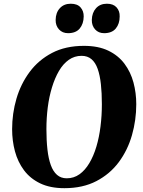

<svg xmlns="http://www.w3.org/2000/svg" viewBox="-20 -999 768 1030"><path d="M325.5 10.5Q249 10.5 195.2 -15.5Q141.5 -41.5 108.5 -86Q75.5 -130.5 60.2 -187.2Q45 -244 45 -306Q45 -390 68.2 -469.5Q91.5 -549 139 -613Q186.5 -677 259 -715Q331.5 -753 430.5 -753Q507.5 -753 561 -727.2Q614.5 -701.5 647.8 -657Q681 -612.5 696 -556.5Q711 -500.5 711 -440Q711 -355 688 -274.2Q665 -193.5 617.5 -129.5Q570 -65.5 497.2 -27.5Q424.5 10.5 325.5 10.5ZM338 -42.5Q376 -42.5 406.2 -64Q436.5 -85.5 459.2 -123.8Q482 -162 497 -212.2Q512 -262.5 519.2 -320.8Q526.5 -379 526.5 -440Q526.5 -500 521.2 -547.8Q516 -595.5 504 -629.5Q492 -663.5 470.8 -681.5Q449.5 -699.5 417.5 -699.5Q379.5 -699.5 349 -678Q318.5 -656.5 296.2 -618.2Q274 -580 258.8 -530Q243.5 -480 236.2 -423Q229 -366 229 -306Q229 -245.5 234.5 -196.8Q240 -148 252.5 -113.5Q265 -79 286 -60.8Q307 -42.5 338 -42.5ZM345 -821Q315 -821 296.5 -841.2Q278 -861.5 278.5 -892Q279 -931 301 -955Q323 -979 359.5 -979Q395 -979 412.2 -959.2Q429.5 -939.5 429 -910.5Q428.5 -871.5 407.8 -846.2Q387 -821 345 -821ZM538.5 -821Q508.5 -821 490.2 -841.2Q472 -861.5 472.5 -892Q473.5 -931 495.2 -955Q517 -979 553.5 -979Q588 -979 605.5 -959.2Q623 -939.5 622 -910.5Q622 -871.5 601.2 -846.2Q580.5 -821 538.5 -821Z"/></svg>

Font: Merriweather 48pt Black
Style: Italic
Weight: 900
Italic angle: -7.8°
Version: Version 2.101